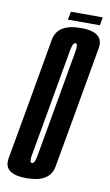

<svg xmlns="http://www.w3.org/2000/svg" viewBox="-116 -786 476 834"><g transform="rotate(10 122.5 -369.0)"><path d="M62.5 4Q-4.5 4 -23 -26Q-33 -42 -28.5 -67.5Q-16 -139 19.5 -337.5Q54 -535.5 66.8 -607.5Q79.5 -679.5 183 -679.5Q249.5 -679.5 268 -649.5Q278.5 -633 274 -607.5Q261 -535 226.5 -337.5Q191 -139 178.5 -67.5Q166 4 62.5 4ZM75 -65Q87 -65 93 -100Q99 -135 135 -337.5Q171 -542 177 -576.5Q182 -605.5 174 -610Q172.5 -610.5 171 -610.5Q159 -610.5 153 -576.2Q147 -542 111 -337.5Q75 -135 69 -100Q63.5 -70 71.5 -65.5Q73 -65 75 -65ZM120.5 -705.5 127.5 -741.5H268L261.5 -705.5Z"/></g></svg>

Font: Anybody UltraCondensed Medium
Style: Italic
Weight: 500
Width: 1
Italic angle: -10°
Designer: Tyler Finck
Foundry: Etcetera Type Company
Version: Version 1.010; ttfautohint (v1.8.3) -l 8 -r 50 -G 200 -x 14 